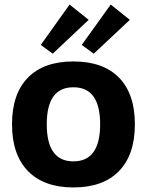

<svg xmlns="http://www.w3.org/2000/svg" viewBox="-20 -803 638 834"><path d="M157.2 -607.9 282.2 -783.2 365.2 -716.8 209 -569.8ZM335 -607.9 460.9 -783.2 543.9 -716.8 387.2 -569.8ZM565.9 -263.2Q565.9 -131.3 497.1 -60.1Q428.2 11.2 298.8 11.2Q170.9 11.2 101.6 -59.8Q32.2 -130.9 32.2 -263.2Q32.2 -395 101.1 -465.6Q169.9 -536.1 298.8 -536.1Q428.2 -536.1 497.1 -465.6Q565.9 -395 565.9 -263.2ZM183.1 -263.2Q183.1 -102.1 298.8 -102.1Q415 -102.1 415 -263.2Q415 -424.3 298.8 -423.8Q183.1 -424.3 183.1 -263.2Z"/></svg>

Font: Sarala
Style: Bold
Weight: 700
Designer: Andres Torresi
Foundry: Huerta Tipografica
Version: Version 1.004;PS 001.003;hotconv 1.0.70;makeotf.lib2.5.58329